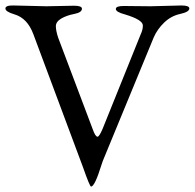

<svg xmlns="http://www.w3.org/2000/svg" viewBox="-20 -673 718 708"><path d="M28.8 -652.8 150.9 -649.9 252.9 -651.9Q281.7 -651.9 282.2 -641.1Q282.2 -627 253.9 -621.6Q225.6 -616.2 205.6 -604.5Q186 -592.8 186 -576.2Q186 -559.6 194.8 -533.2L321.8 -196.8Q331.5 -168.9 339.8 -168.9Q345.7 -168.9 357.9 -196.8L499 -546.9Q506.8 -563 506.8 -579.1Q506.8 -600.1 439.9 -620.1Q406.7 -628.9 407.2 -640.1Q407.2 -650.9 436 -650.9L535.2 -649.9L648.9 -652.8Q677.7 -652.8 678.2 -642.1Q678.2 -628.9 644.5 -621.6Q610.8 -614.3 585.4 -589.8Q560.1 -565.4 546.9 -535.2L358.9 -79.1Q357.9 -77.1 354 -64.5Q329.6 14.2 315.9 15.1Q311 15.1 286.1 -56.2L103 -546.9Q81.1 -606 33.2 -620.1Q0 -629.9 0 -641.6Q0 -653.3 28.8 -652.8Z"/></svg>

Font: EBGaramond
Style: Regular
Weight: 400
Version: Version 000.012g